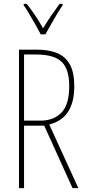

<svg xmlns="http://www.w3.org/2000/svg" viewBox="-20 -1021 444 990"><path d="M169 -765Q231 -765 274 -747.5Q317 -730 340 -689Q363 -648 363 -576Q363 -411 234 -379L384 -51H354L208 -373H104V-51H78V-765ZM166 -740H104V-399H190Q256 -399 296.5 -440Q337 -481 337 -578Q337 -664 298 -702Q259 -740 166 -740ZM190 -844Q177 -869 160.5 -898Q144 -927 128.5 -953Q113 -979 102 -994V-1001H118Q138 -976 161 -942Q184 -908 202 -875Q222 -908 242 -937.5Q262 -967 287 -1001H303V-994Q281 -962 257.5 -920.5Q234 -879 214 -844Z"/></svg>

Font: Noto Sans Tamil UI ExtraCondensed Thin
Style: Regular
Weight: 100
Width: 2
Designer: Jelle Bosma - Monotype Design Team
Foundry: Monotype Imaging Inc.
Version: Version 2.004; ttfautohint (v1.8.4.7-5d5b)